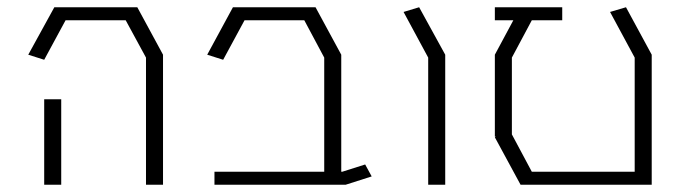

<svg xmlns="http://www.w3.org/2000/svg" viewBox="-20 -752 1879 530"><path d="M130 -732H357H359L430 -601V-242H383V-593L327 -696H161L102 -587L58 -601ZM102 -478H149V-242H102Z M623 -732H624H851L922 -601V-278H925L988 -298L1006 -265L934 -242H922H875H572V-278H875V-593L820 -696H655L596 -587L552 -601Z M1137 -732 1209 -601V-242H1162V-593L1094 -719Z M1346 -732H1417H1532V-696H1448L1393 -593V-381L1448 -278H1732V-593L1664 -719L1708 -732L1779 -601V-278V-242H1417L1346 -373L1349 -375H1346V-601L1397 -696H1346Z"/></svg>

Font: Mixer
Style: Regular
Weight: 400
Version: Version 1.0